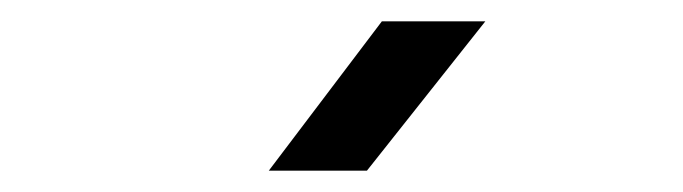

<svg xmlns="http://www.w3.org/2000/svg" viewBox="-20 -805 640 180"><path d="M232 -645 338 -785H435L324 -645Z"/></svg>

Font: JetBrains Mono
Style: Regular
Weight: 400
Monospace: yes
Designer: Philipp Nurullin, Konstantin Bulenkov
Foundry: JetBrains
Version: Version 2.305